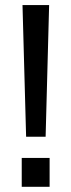

<svg xmlns="http://www.w3.org/2000/svg" viewBox="-20 -720 279 750"><path d="M171.9 -700.2 158.2 -186H82L67.9 -700.2ZM173.8 -103V9.8H64.9V-103Z"/></svg>

Font: D-DIN-PRO Medium
Style: Regular
Weight: 500
Designer: datto
Foundry: CyberFei
Version: Version 1.000;hotconv 1.0.109;makeotfexe 2.5.65596